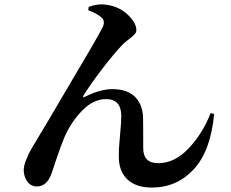

<svg xmlns="http://www.w3.org/2000/svg" viewBox="-20 -807 1040 866"><path d="M438 -728Q418 -746 378 -761L380 -776Q423 -792 463 -785Q518 -777 556.5 -740.5Q595 -704 595 -671Q595 -661 587 -652Q579 -643 562 -630.5Q545 -618 535 -608Q497 -569 442 -497.5Q387 -426 356 -375Q354 -370 355.5 -368.5Q357 -367 362 -370Q432 -405 487 -405Q550 -405 585 -374Q620 -343 625 -285Q626 -269 626 -138Q626 -71 694 -71Q768 -71 831.5 -138.5Q895 -206 930 -297L946 -293Q930 -125 853.5 -43Q777 39 665 39Q594 39 555.5 3Q517 -33 516 -96Q515 -132 521 -193Q527 -254 527 -284Q527 -360 458 -360Q402 -360 352 -309.5Q302 -259 271 -189Q256 -154 234.5 -90Q213 -26 212 -23Q191 34 146 34Q119 34 103 11.5Q87 -11 87 -40Q87 -58 97.5 -85Q108 -112 119.5 -132Q131 -152 157 -195Q183 -238 196 -260Q219 -300 279 -401Q339 -502 384.5 -580Q430 -658 443 -684Q456 -712 438 -728Z"/></svg>

Font: Swei Spring CJKtc
Style: Bold
Weight: 700
Version: Version 1.021